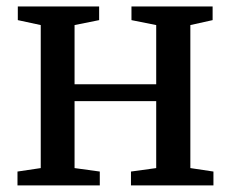

<svg xmlns="http://www.w3.org/2000/svg" viewBox="-20 -562 700 582"><path d="M33 0V-42L103.5 -52.5V-486L34 -501V-542.5H280.5V-501L206 -486V-306.5H453.5V-486L378.5 -501V-542.5H624.5V-501L557 -486V-52.5L627 -42V0H377V-42L453.5 -52.5V-255.5H206V-52.5L282.5 -42V0Z"/></svg>

Font: Merriweather 48pt
Style: Regular
Weight: 400
Version: Version 2.100